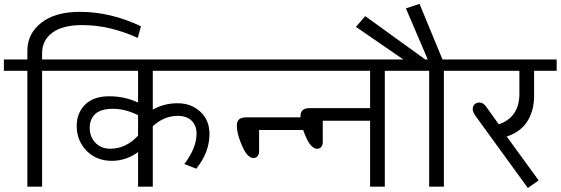

<svg xmlns="http://www.w3.org/2000/svg" viewBox="-35 -949 2850 976"><path d="M104.1 0V-589H-15.2V-646.6H104.1V-691.1Q104.1 -777.6 174.7 -833.2Q245.2 -888.8 371.6 -888.8Q526.8 -888.8 681.5 -815.5L665.3 -756.3Q521.7 -821.5 382.7 -821.5Q282.6 -821.5 230.8 -782.6Q179 -743.7 179 -679V-646.6H315.5V-589H179V0Z M525.3 -193.1Q605.7 -193.1 666.8 -259.4V-363.5Q602.1 -395.9 539.9 -395.9Q477.8 -395.9 449.4 -369.8Q421.1 -343.8 421.1 -298.8Q421.1 -253.8 449.9 -223.5Q478.8 -193.1 525.3 -193.1ZM741.7 0H666.8V-176.4Q641.1 -155.7 605.9 -143.6Q570.8 -131.4 533.4 -131.4Q455 -131.4 405 -182.8Q354.9 -234.1 354.9 -308.9Q354.9 -374.6 397.6 -417.1Q440.3 -459.6 520 -459.6Q599.6 -459.6 666.8 -427.7V-589H285.1V-646.6H1112.7V-589H741.7V-391.8Q798.8 -424.2 867.8 -424.2Q936.8 -424.2 983.3 -381.2Q1029.8 -338.2 1029.8 -268.5Q1029.8 -173.9 962.6 -91.5L901.9 -115.3Q964.1 -196.7 964.1 -269.5Q964.1 -311.4 938.8 -335.7Q913.5 -360 868 -360Q799.3 -360 741.7 -307.4Z M1451.5 -589H1092.5V-646.6H1451.5ZM1168.9 -310.9Q1168.9 -352.4 1214.4 -352.4H1537.4V-288.2H1282.1V-180.5Q1282.1 -163.8 1274 -154.7Q1265.9 -145.6 1252.5 -145.6Q1239.1 -145.6 1223 -161.8Q1206.8 -178 1187.8 -226.5Q1168.9 -275 1168.9 -310.9Z M1846.3 0V-335.2H1605.7V-227.5Q1605.7 -210.8 1597.6 -201.7Q1589.5 -192.6 1576.1 -192.6Q1562.7 -192.6 1546.5 -208.8Q1530.3 -225 1511.4 -273.5Q1492.4 -322 1492.4 -357.9Q1492.4 -399.4 1537.9 -399.4H1846.3V-589H1413.5V-646.6H2057.6V-589H1921.1V0Z M2146.6 0V-589H2027.3V-638.5L1774.5 -812.4L1821.5 -867L2126.9 -646.6H2139.5L2028.3 -906.5L2097.6 -929.2L2214.4 -646.6H2357.9V-589H2221.4V0Z M2435.8 -407.5 2500.5 -317Q2605.2 -353.4 2605.2 -472.2V-589H2327.6V-646.6H2794.7V-589H2680V-460.6Q2680 -392.8 2650.2 -339.7Q2617.8 -281.1 2541 -254.8L2703.2 -31.9L2648.1 6.6L2386.8 -353.4Q2368 -378.2 2368 -393.8Q2368 -409.5 2377.1 -418.6Q2386.2 -427.7 2403.4 -427.7Q2420.6 -427.7 2435.8 -407.5Z"/></svg>

Font: KhulaRegular
Style: Regular
Weight: 400
Designer: Erin McLaughlin, Steve Matteson
Version: Version 1.001;PS 1.0;hotconv 1.0.72;makeotf.lib2.5.5900; ttf